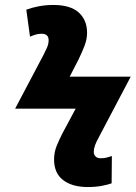

<svg xmlns="http://www.w3.org/2000/svg" viewBox="-20 -744 547 774"><path d="M334 10Q271 10 234.5 -18Q198 -46 198 -101Q198 -130 208.5 -156Q219 -182 232 -207L285 -306H41L155 -522Q162 -536 169 -551Q176 -566 176 -582Q176 -608 147 -608Q135 -608 123.5 -604.5Q112 -601 101 -596L86 -705Q107 -713 135.5 -718.5Q164 -724 195 -724Q264 -724 297.5 -693.5Q331 -663 331 -612Q331 -586 321 -560Q311 -534 297 -505L261 -435H507L378 -190Q368 -172 363 -158Q358 -144 358 -132Q358 -121 365 -113.5Q372 -106 386 -106Q400 -106 411 -109Q422 -112 431 -115L430 -5Q417 0 391.5 5Q366 10 334 10Z"/></svg>

Font: Noto Sans Disp ExtBd
Style: Italic
Weight: 800
Italic angle: -12°
Designer: Monotype Design Team
Foundry: Monotype Imaging Inc.
Version: Version 2.000;GOOG;noto-source:20170915:90ef993387c0